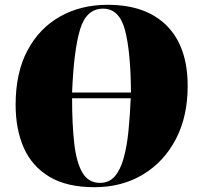

<svg xmlns="http://www.w3.org/2000/svg" viewBox="-20 -765 836 799"><path d="M45 -329Q45 -462 94 -554.5Q143 -647 229.5 -696Q316 -745 428 -745Q588 -745 674.5 -657.5Q761 -570 761 -407Q761 -280 711.5 -185.5Q662 -91 574.5 -38.5Q487 14 373 14Q258 14 185.5 -29.5Q113 -73 79 -150Q45 -227 45 -329ZM409 -729Q339 -729 313 -642Q287 -555 280 -380H525Q524 -548 500.5 -638.5Q477 -729 409 -729ZM396 -4Q434 -4 457.5 -31Q481 -58 494.5 -106.5Q508 -155 514.5 -219Q521 -283 524 -356H280Q280 -247 289 -168Q298 -89 323 -46.5Q348 -4 396 -4Z"/></svg>

Font: Literata 72pt Black
Style: Italic
Weight: 900
Italic angle: -2°
Designer: Latin by Veronika Burian and Jose Scaglione. Greek by Irene Vlachou. Cyrillic by Vera Evstafieva
Foundry: TypeTogether
Version: Version 3.002